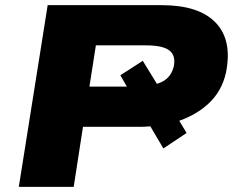

<svg xmlns="http://www.w3.org/2000/svg" viewBox="-20 -725 904 745"><path d="M53 0 165 -705H607Q752 -705 817 -637Q882 -569 857 -444Q841 -371 788.5 -322.5Q736 -274 656 -250L655 -291L704 -209L614 -149L546 -264L591 -237Q575 -236 559 -234.5Q543 -233 526 -233H302L266 0ZM327 -389H515Q525 -389 534 -389.5Q543 -390 551 -392L494 -351L447 -433L534 -489L596 -388L574 -396Q609 -403 628 -420.5Q647 -438 654 -466Q663 -509 637.5 -529Q612 -549 546 -549H352Z"/></svg>

Font: Nunito Sans 10pt Expanded Black
Style: Italic
Weight: 900
Width: 7
Italic angle: -9°
Designer: Vernon Adams
Foundry: Vernon Adams
Version: Version 3.101;gftools[0.9.27]